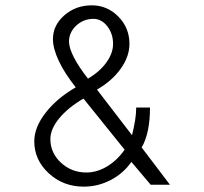

<svg xmlns="http://www.w3.org/2000/svg" viewBox="-20 -667 763 717"><path d="M108 -139.3Q108 -190.9 149.5 -244.9Q190.9 -298.9 262.9 -340.9Q220.9 -393.8 199.3 -440Q177.7 -486.2 177.7 -521Q177.7 -572.6 220.3 -609.8Q262.9 -647.1 322.9 -647.1Q380.6 -647.1 422 -605Q463.4 -563 463.4 -503Q463.4 -456.2 431 -410.6Q398.6 -364.9 342.1 -332.5L473 -162.1Q480.2 -190.9 484.4 -216.7Q488.6 -242.5 488.6 -265.3H540.2Q540.2 -218.5 532.4 -180.7Q524.6 -142.9 509 -116.4L614.6 22.8H542.6L470.6 -62.4Q440.6 -19.2 393.2 5.4Q345.7 30 292.9 30Q216.1 30 162.1 -19.8Q108 -69.6 108 -139.3ZM168.1 -147.7Q168.1 -96 207.7 -59.4Q247.3 -22.8 302.5 -22.8Q342.1 -22.8 380 -45.6Q417.8 -68.4 445.4 -108L291.7 -298.9Q234.1 -265.3 201.1 -225.1Q168.1 -184.9 168.1 -147.7ZM237.7 -511.4Q237.7 -488.6 255.7 -453.2Q273.7 -417.8 308.5 -373.3Q351.7 -398.6 377 -433.4Q402.2 -468.2 402.2 -503Q402.2 -541.4 380.6 -569Q358.9 -596.6 328.9 -596.6Q291.7 -596.6 264.7 -571.4Q237.7 -546.2 237.7 -511.4Z"/></svg>

Font: Lohit Gujarati
Style: Regular
Weight: 400
Version: 2.92.4